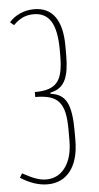

<svg xmlns="http://www.w3.org/2000/svg" viewBox="-80 -738 400 774"><g transform="rotate(-5 120.0 -351.0)"><path d="M81 3Q29 3 -28 -33L-18 -50Q13 -33 35 -25Q57 -17 77 -17Q126 -17 155 -57Q184 -97 184 -166V-210Q184 -251 178 -278Q172 -305 158 -321.5Q144 -338 120.5 -345Q97 -352 62 -352V-372Q95 -372 117 -379Q139 -386 152.5 -402Q166 -418 171.5 -445Q177 -472 177 -511V-532Q177 -611 154.5 -648Q132 -685 84 -685Q61 -685 41.5 -676.5Q22 -668 2 -648L-13 -661Q4 -681 30.5 -693Q57 -705 88 -705Q144 -705 172.5 -664.5Q201 -624 201 -546V-509Q201 -444 186 -411Q171 -378 138 -368L124 -364V-360L138 -357Q176 -349 192 -313.5Q208 -278 208 -204V-166Q208 -86 174.5 -41.5Q141 3 81 3Z"/></g></svg>

Font: Moniqa Thin Paragraph
Style: Regular
Weight: 100
Designer: Rajesh Rajput
Foundry: Rajesh Rajput
Version: Version 1.000